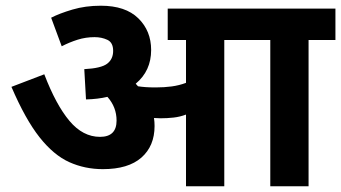

<svg xmlns="http://www.w3.org/2000/svg" viewBox="-20 -652 1194 672"><path d="M521 -211Q521 -141 475 -100.5Q429 -60 340 -60Q277 -60 222.5 -84.5Q168 -109 118.5 -171.5Q69 -234 20 -348L135 -392Q176 -285 223 -229Q270 -173 330 -173Q388 -173 388 -230Q388 -277 356 -313Q322 -305 281 -304L275 -410Q334 -413 355 -429Q376 -445 376 -474Q376 -503 356 -512.5Q336 -522 311 -522Q280 -522 251.5 -513Q223 -504 196 -490L159 -590Q188 -605 233.5 -618.5Q279 -632 333 -632Q419 -632 464 -588Q509 -544 509 -477Q509 -404 455 -359Q459 -354 463 -350Q476 -348 491 -347Q506 -346 525 -346Q555 -346 581 -349.5Q607 -353 631 -362V-512H567V-622H1154V-512H1060V0H926V-512H765V0H631V-251Q610 -243 587.5 -240.5Q565 -238 542 -238Q531 -238 519 -239Q521 -225 521 -211Z"/></svg>

Font: RS Noto Sans
Style: Bold
Weight: 700
Designer: Monotype Design Team
Foundry: Monotype Imaging Inc.
Version: Version 3.10